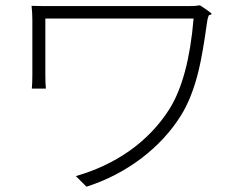

<svg xmlns="http://www.w3.org/2000/svg" viewBox="-20 -696 876 724"><path d="M306 8 266 -32Q378 -64 468 -127Q561 -193 619 -285Q691 -400 710 -626H430H151V-413Q151 -383 153 -362H100Q102 -383 102 -413V-620Q102 -647 99 -674Q121 -673 190 -673H693Q718 -673 734 -676Q779 -647 778 -643Q777 -641 773 -640Q768 -640 766.5 -636Q765 -632 763 -625Q762 -621 762 -619.5Q762 -618 761 -614Q744 -491 729 -430Q704 -327 662 -260Q605 -169 513 -99Q419 -28 306 8Z"/></svg>

Font: GenSekiGothic TW L
Style: Regular
Weight: 300
Version: Version 1.501;PS 1;hotconv 16.6.51;makeotf.lib2.5.65220